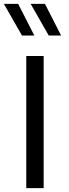

<svg xmlns="http://www.w3.org/2000/svg" viewBox="-25 -971 356 991"><path d="M290.5 -787.6 207 -950.9H133.3L226.6 -787.6ZM152.3 -787.6 68.8 -950.9H-4.9L88.4 -787.6ZM200.4 0V-681.9H110.6V0Z"/></svg>

Font: Estedad-FD-VF Thin
Style: Regular
Weight: 100
Designer: Amin Abedi
Version: Version 5.0